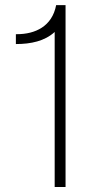

<svg xmlns="http://www.w3.org/2000/svg" viewBox="-20 -748 361 768"><path d="M198.7 0H242.2V-727.5H204.6C188.5 -642.1 120.1 -611.3 48.3 -611.3H43.5V-571.8C103.5 -571.8 158.7 -583.5 198.7 -620.1Z"/></svg>

Font: Raveo Display Display ExLight
Style: Regular
Weight: 200
Designer: Jakub Foglar, Rasmus Andersson (Inter)
Foundry: Jakubfoglar.com
Version: Version 1.100;Glyphs 3.2.3 (3260)